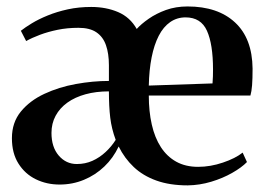

<svg xmlns="http://www.w3.org/2000/svg" viewBox="-20 -548 801 580"><path d="M160 9.5Q121 9.5 88.2 -6.5Q55.5 -22.5 35.8 -53.8Q16 -85 16 -130.5Q16 -178 43 -211Q70 -244 114 -264.5Q158 -285 209.2 -294.2Q260.5 -303.5 309 -303.5V-351Q309 -386 300.2 -411.2Q291.5 -436.5 271.5 -450.2Q251.5 -464 217 -464Q183.5 -464 154.2 -458Q125 -452 101 -443Q77 -434 59 -424L43 -455Q55.5 -465 76 -477.5Q96.5 -490 124 -501.2Q151.5 -512.5 184.8 -519.8Q218 -527 255.5 -527Q300.5 -527 336.8 -511.5Q373 -496 393 -460.5Q406.5 -475.5 429 -491.2Q451.5 -507 481.2 -517.8Q511 -528.5 546.5 -528.5Q638 -528.5 690 -480.2Q742 -432 743 -341Q743 -309.5 741.5 -290.5Q740 -271.5 736.5 -259.5H429.5Q429.5 -211.5 438.5 -171.8Q447.5 -132 466 -103.5Q484.5 -75 512.5 -59.5Q540.5 -44 578.5 -44Q615.5 -44 653.2 -56.8Q691 -69.5 713 -87L726 -58.5Q710 -42 681.5 -25.8Q653 -9.5 618 1Q583 11.5 547 12Q493 12 452.5 -2.5Q412 -17 384 -43.5Q356 -70 338.5 -105.5Q322 -70.5 295 -44.8Q268 -19 233.5 -4.8Q199 9.5 160 9.5ZM429.5 -289.5 622 -296Q623 -307.5 623.2 -317.5Q623.5 -327.5 623.5 -338Q623.5 -414.5 605.2 -455Q587 -495.5 540.5 -495.5Q514.5 -495.5 494 -481.2Q473.5 -467 459.5 -439.8Q445.5 -412.5 438 -374.5Q430.5 -336.5 429.5 -289.5ZM212 -52.5Q237.5 -52.5 259.2 -62.2Q281 -72 299 -88.8Q317 -105.5 329.5 -125.5Q317 -159 313 -192.8Q309 -226.5 309 -272Q270 -272 238.2 -263.2Q206.5 -254.5 183.5 -238Q160.5 -221.5 148 -198.2Q135.5 -175 135.5 -146.5Q135.5 -103.5 157.5 -78Q179.5 -52.5 212 -52.5Z"/></svg>

Font: Merriweather 120pt SemiBold
Style: Regular
Weight: 600
Version: Version 2.100